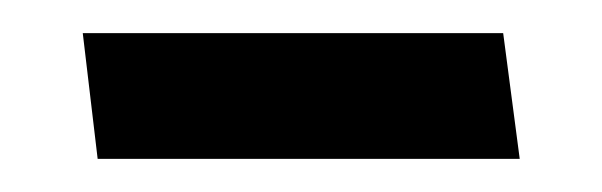

<svg xmlns="http://www.w3.org/2000/svg" viewBox="-20 -331 364 116"><path d="M284 -311H30L39 -235H294Z"/></svg>

Font: Catamaran Medium
Style: Regular
Weight: 500
Designer: Pria Ravichandran
Version: Version 2.000